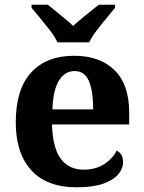

<svg xmlns="http://www.w3.org/2000/svg" viewBox="-20 -786 611 816"><path d="M306 10Q179 10 113 -62.5Q47 -135 47 -265Q47 -406 112 -477.5Q177 -549 295 -549Q404 -549 466.5 -488Q529 -427 529 -308V-257H201Q204 -157 238.5 -111Q273 -65 335 -65Q387 -65 423 -88.5Q459 -112 476 -146Q490 -139 496.5 -126.5Q503 -114 503 -97Q503 -69 482 -44.5Q461 -20 417.5 -5Q374 10 306 10ZM376 -321Q376 -398 358 -441Q340 -484 297 -484Q255 -484 230 -442.5Q205 -401 203 -321ZM224 -606Q214 -629 193.5 -655.5Q173 -682 151.5 -708Q130 -734 114 -753V-766H183Q197 -755 216.5 -739Q236 -723 256 -706.5Q276 -690 291 -676Q306 -690 326 -706.5Q346 -723 366 -739Q386 -755 400 -766H469V-753Q454 -734 432 -708Q410 -682 390 -655.5Q370 -629 359 -606Z"/></svg>

Font: Noto Serif Armenian
Style: Regular
Weight: 400
Designer: Monotype Design Team
Foundry: Monotype Imaging Inc.
Version: Version 2.007